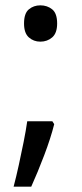

<svg xmlns="http://www.w3.org/2000/svg" viewBox="-20 -570 308 719"><path d="M176 -116 183 -105Q170 -53 145.5 11.5Q121 76 97 129H31Q41 91 50.5 47.5Q60 4 68.5 -38.5Q77 -81 82 -116ZM70 -482Q70 -520 88 -535Q106 -550 131 -550Q157 -550 175.5 -535Q194 -520 194 -482Q194 -446 175.5 -430Q157 -414 131 -414Q106 -414 88 -430Q70 -446 70 -482Z"/></svg>

Font: Noto Sans Adlam Unjoined
Style: Regular
Weight: 400
Designer: Mark Jamra, Neil Patel
Foundry: JamraPatel LLC
Version: Version 3.001